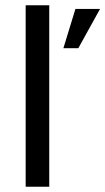

<svg xmlns="http://www.w3.org/2000/svg" viewBox="-20 -713 402 733"><path d="M168 0V-693H78V0ZM362 -679H268L222 -529H279Z"/></svg>

Font: Gamestation Text
Style: Bold
Weight: 400
Designer: Jonas Hecksher
Foundry: Jonas Hecksher, Playtypeª, e-types AS
Version: Version 1.003